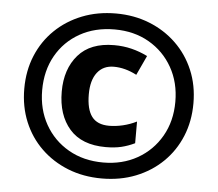

<svg xmlns="http://www.w3.org/2000/svg" viewBox="-51 -764 943 831"><g transform="rotate(5 420.0 -348.5)"><path d="M420.4 9.8Q340.3 9.8 273.2 -16.8Q206.1 -43.5 156.5 -91.6Q106.9 -139.6 79.8 -205.1Q52.7 -270.5 52.7 -348.6Q52.7 -426.8 79.8 -492.2Q106.9 -557.6 156.5 -605.7Q206.1 -653.8 273.2 -680.4Q340.3 -707 420.4 -707Q499 -707 565.9 -680.4Q632.8 -653.8 682.6 -605.7Q732.4 -557.6 760 -492.2Q787.6 -426.8 787.6 -348.6Q787.6 -270.5 760.5 -205.1Q733.4 -139.6 684.1 -91.6Q634.8 -43.5 567.6 -16.8Q500.5 9.8 420.4 9.8ZM420.4 -59.6Q503.4 -59.6 568.6 -96.4Q633.8 -133.3 671.4 -198.7Q709 -264.2 709 -348.6Q709 -432.1 672.1 -497.3Q635.3 -562.5 570.3 -600.1Q505.4 -637.7 420.4 -637.7Q335 -637.7 269.5 -600.8Q204.1 -564 167.2 -498.8Q130.4 -433.6 130.4 -348.6Q130.4 -265.6 167.2 -200.2Q204.1 -134.8 269.5 -97.2Q335 -59.6 420.4 -59.6ZM425.8 -127Q321.3 -127 268.3 -187.7Q215.3 -248.5 215.3 -350.1Q215.3 -448.2 268.3 -509Q321.3 -569.8 424.3 -569.8Q464.4 -569.8 500.5 -560.8Q536.6 -551.8 569.8 -535.2L530.3 -450.2Q480 -476.6 430.7 -476.6Q384.8 -476.6 358.9 -443.1Q333 -409.7 333 -348.6Q333 -283.7 356.7 -252Q380.4 -220.2 432.1 -220.2Q460.9 -220.2 491.9 -227.5Q522.9 -234.9 551.3 -249V-154.8Q522.9 -141.1 493.4 -134Q463.9 -127 425.8 -127Z"/></g></svg>

Font: Lunasima
Style: Bold
Weight: 700
Designer: The DocRepair Project, Monotype Design Team
Foundry: Google
Version: Version 2.009